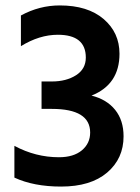

<svg xmlns="http://www.w3.org/2000/svg" viewBox="-20 -682 516 707"><path d="M435 -180Q435 -98 374.5 -46.5Q314 5 205 5Q104 5 33 -28V-145Q111 -103 197 -103Q251 -103 281.5 -128.5Q312 -154 312 -194Q312 -281 171 -281H133V-382H171Q224 -382 260 -405Q296 -428 296 -470Q296 -554 193 -554Q125 -554 57 -512V-625Q125 -662 200 -662Q303 -662 361.5 -612Q420 -562 420 -484Q420 -371 317 -330Q373 -316 404 -277.5Q435 -239 435 -180Z"/></svg>

Font: Hind Madurai SemiBold
Style: Regular
Weight: 600
Designer: Jyotish Sonowal
Foundry: Indian Type Foundry
Version: Version 1.001;PS 1.0;hotconv 1.0.86;makeotf.lib2.5.63406; tt